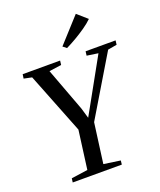

<svg xmlns="http://www.w3.org/2000/svg" viewBox="-174 -1092 1002 1200"><g transform="rotate(-20 327.0 -492.0)"><path d="M98.5 0 102 -26.5 211 -42 245 -298.5 85 -704 32 -715 36 -743H285L281.5 -715L200 -703.5L307.5 -415.5L327.5 -347L363.5 -411.5L526 -704L451 -715L454.5 -743H654L650.5 -715L590.5 -704.5L353 -308.5L317.5 -42.5L428 -26.5L425 0ZM352.5 -801.5 328.5 -820.5 477 -984 543 -926Q519.5 -903 487 -880.5Q454.5 -858 419.5 -837.5Q384.5 -817 352.5 -801.5Z"/></g></svg>

Font: Merriweather 96pt
Style: Italic
Weight: 400
Italic angle: -7.8°
Version: Version 2.101